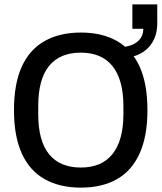

<svg xmlns="http://www.w3.org/2000/svg" viewBox="-20 -847 740 879"><path d="M350 12Q254 12 185 -26.5Q116 -65 80 -144Q44 -223 44 -343Q44 -464 80 -542.5Q116 -621 185 -659.5Q254 -698 350 -698Q447 -698 515 -659.5Q583 -621 619 -542.5Q655 -464 655 -343Q655 -223 619 -144Q583 -65 515 -26.5Q447 12 350 12ZM350 -80Q397 -80 433 -95Q469 -110 494 -140.5Q519 -171 532 -217Q545 -263 545 -325V-361Q545 -423 532 -469Q519 -515 494 -545.5Q469 -576 433 -591Q397 -606 350 -606Q303 -606 266.5 -591Q230 -576 205 -545.5Q180 -515 167.5 -469Q155 -423 155 -361V-325Q155 -263 167.5 -217Q180 -171 205 -140.5Q230 -110 266.5 -95Q303 -80 350 -80ZM522 -580V-631Q575 -631 605.5 -653.5Q636 -676 636 -715H586V-827H700V-741Q700 -691 678.5 -654.5Q657 -618 617.5 -599Q578 -580 522 -580Z"/></svg>

Font: Archivo SemiCondensed Medium
Style: Regular
Weight: 500
Width: 4
Designer: Hector Gatti
Foundry: Omnibus-Type
Version: Version 2.001